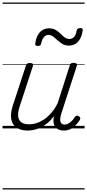

<svg xmlns="http://www.w3.org/2000/svg" viewBox="-20 -1011 686 1512"><path d="M197 17Q146 17 112 -5Q78 -27 69 -71Q60 -115 81 -180L184 -494Q188 -506 194.5 -510.5Q201 -515 215 -515Q231 -515 237 -509Q243 -503 239 -491L134 -170Q120 -127 123 -96Q126 -65 147.5 -48.5Q169 -32 211 -32Q239 -32 268.5 -41.5Q298 -51 327.5 -71Q357 -91 384 -122Q411 -153 434 -198L529 -495Q534 -508 539.5 -512Q545 -516 559 -516Q576 -516 582.5 -510.5Q589 -505 585 -493L463 -117Q454 -90 454 -70Q454 -50 463 -40Q472 -30 489 -30Q505 -30 520 -39Q535 -48 548 -61.5Q561 -75 569 -89Q573 -95 580.5 -99Q588 -103 600 -96Q611 -90 612 -82Q613 -74 608 -66Q596 -46 578 -27Q560 -8 537 4.5Q514 17 484 17Q460 17 443 10Q426 3 415.5 -10.5Q405 -24 402 -44Q399 -64 404 -91V-95Q380 -63 353 -41Q326 -19 298.5 -6Q271 7 245 12Q219 17 197 17ZM277 -649Q253 -649 258 -671Q266 -727 294 -757.5Q322 -788 366 -788Q397 -788 418.5 -775Q440 -762 456.5 -745.5Q473 -729 489.5 -716.5Q506 -704 528 -704Q548 -704 563.5 -720.5Q579 -737 583 -769Q588 -790 612 -790Q624 -790 628.5 -785.5Q633 -781 631 -769Q622 -712 594.5 -682Q567 -652 522 -652Q492 -652 471 -665Q450 -678 433 -694Q416 -710 399 -723Q382 -736 360 -736Q341 -736 326 -719Q311 -702 304 -668Q302 -658 295.5 -653.5Q289 -649 277 -649ZM0 471H646V481H0ZM0 -20H646V0H0ZM0 -505H646V-500H0ZM0 -991H646V-981H0Z"/></svg>

Font: Playwrite IE Guides
Style: Regular
Weight: 400
Designer: Veronika Burian, José Scaglione
Foundry: TypeTogether
Version: Version 1.003